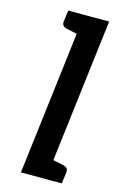

<svg xmlns="http://www.w3.org/2000/svg" viewBox="-115 -792 536 844"><g transform="rotate(15 153.0 -370.5)"><path d="M70 0 160 -741H273L183 0ZM156 0 179 -92 242 -79Q253 -76 258.5 -70Q264 -64 263 -52L256 0ZM187 -741 164 -649 102 -662Q90 -665 84.5 -671.5Q79 -678 80 -690L87 -741Z"/></g></svg>

Font: Aleo SemiBold
Style: Italic
Weight: 600
Italic angle: -7°
Designer: Alessio Laiso
Foundry: Alessio Laiso
Version: Version 2.001;gftools[0.9.29]